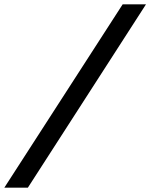

<svg xmlns="http://www.w3.org/2000/svg" viewBox="-59 -720 696 889"><path d="M509 -700 -39 149H70L617 -700Z"/></svg>

Font: Jost Medium
Style: Italic
Weight: 500
Italic angle: -5°
Version: Version 3.710